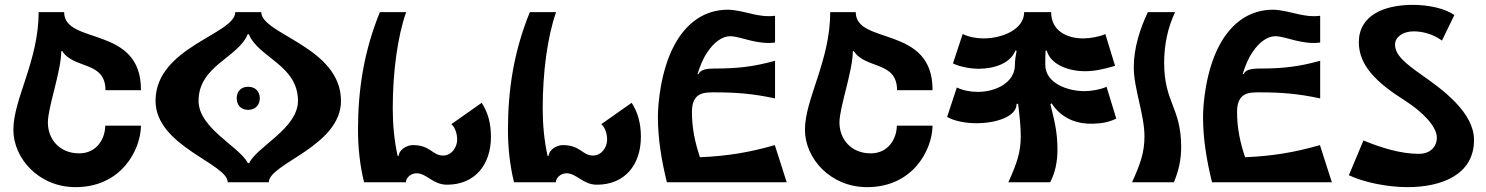

<svg xmlns="http://www.w3.org/2000/svg" viewBox="-20 -750 6115 790"><path d="M236 -540C283 -465 414 -500 414 -379H560C562 -648 244 -563 244 -700H139C139 -500 35 -343 35 -216C35 -99 139 20 291 20C479 20 559 -133 560 -233H413C413 -181 379 -119 306 -119C224 -119 177 -178 177 -246C177 -309 232 -458 232 -539Z M620 -335C620 -148 917 -77 917 0H1086C1086 -77 1383 -148 1383 -335C1383 -557 1055 -609 1055 -700H948C948 -609 620 -557 620 -335ZM797 -335C797 -480 961 -513 999 -609H1004C1043 -513 1206 -482 1206 -335C1206 -222 1039 -148 1005 -79H1000C964 -148 797 -222 797 -335ZM954 -346C954 -319 970 -298 1001 -298C1032 -298 1049 -319 1049 -346C1049 -372 1032 -393 1001 -393C970 -393 954 -372 954 -346Z M1837 -239C1853 -226 1861 -199 1861 -175C1861 -145 1839 -110 1803 -110C1759 -110 1751 -153 1679 -153C1653 -153 1621 -133 1621 -109H1616C1602 -172 1596 -238 1596 -304C1596 -451 1615 -597 1651 -700H1543C1478 -540 1453 -384 1453 -216C1453 -142 1461 -69 1478 0H1650C1650 -16 1668 -37 1694 -37C1736 -37 1761 10 1819 10C1934 10 2000 -72 2000 -187C2000 -242 1988 -287 1962 -327Z M2454 -239C2470 -226 2478 -199 2478 -175C2478 -145 2456 -110 2420 -110C2376 -110 2368 -153 2296 -153C2270 -153 2238 -133 2238 -109H2233C2219 -172 2213 -238 2213 -304C2213 -451 2232 -597 2268 -700H2160C2095 -540 2070 -384 2070 -216C2070 -142 2078 -69 2095 0H2267C2267 -16 2285 -37 2311 -37C2353 -37 2378 10 2436 10C2551 10 2617 -72 2617 -187C2617 -242 2605 -287 2579 -327Z M3168 -153C3061 -122 2971 -108 2860 -103C2840 -163 2827 -221 2827 -290C2827 -372 2880 -370 2922 -370C3006 -370 3077 -365 3169 -345V-500C3080 -475 3011 -468 2922 -468C2882 -468 2861 -462 2854 -445H2850C2860 -478 2873 -510 2891 -536C2917 -575 2951 -601 2984 -601C3006 -601 3037 -591 3069 -583C3099 -576 3134 -570 3169 -575V-685C3135 -681 3111 -685 3082 -691C3046 -699 3008 -710 2974 -710C2880 -710 2804 -657 2754 -563C2698 -458 2687 -321 2687 -269C2687 -178 2702 -89 2724 0H3217Z M3493 -540C3540 -465 3671 -500 3671 -379H3817C3819 -648 3501 -563 3501 -700H3396C3396 -500 3292 -343 3292 -216C3292 -99 3396 20 3548 20C3736 20 3816 -133 3817 -233H3670C3670 -181 3636 -119 3563 -119C3481 -119 3434 -178 3434 -246C3434 -309 3489 -458 3489 -539Z M4533 -393C4510 -382 4471 -375 4442 -375C4372 -375 4281 -408 4281 -483C4281 -504 4281 -523 4282 -541L4287 -542C4302 -486 4373 -457 4445 -457C4481 -457 4517 -464 4568 -479L4528 -610C4505 -599 4466 -592 4437 -592C4367 -592 4305 -625 4305 -700H4194C4194 -629 4104 -592 4027 -592C3996 -592 3966 -598 3941 -610L3901 -489C3932 -474 3978 -467 4005 -467C4071 -467 4137 -489 4158 -542L4163 -541C4159 -521 4156 -502 4156 -483C4156 -412 4080 -372 4003 -372C3972 -372 3942 -378 3917 -390L3877 -269C3906 -252 3952 -243 3997 -243C4079 -243 4163 -270 4163 -323H4169C4175 -276 4180 -231 4180 -189C4180 -123 4164 -78 4129 0H4301C4321 -38 4331 -83 4331 -135C4331 -215 4315 -265 4302 -321L4307 -325C4350 -258 4418 -239 4477 -241C4514 -242 4542 -247 4573 -262Z M4815 -700C4784 -635 4770 -563 4770 -492C4770 -327 4840 -308 4840 -145C4840 -93 4830 -48 4810 0H4638C4673 -78 4689 -123 4689 -189C4689 -279 4645 -385 4645 -473C4645 -553 4671 -633 4703 -700Z M5411 -153C5304 -122 5214 -108 5103 -103C5083 -163 5070 -221 5070 -290C5070 -372 5123 -370 5165 -370C5249 -370 5320 -365 5412 -345V-500C5323 -475 5254 -468 5165 -468C5125 -468 5104 -462 5097 -445H5093C5103 -478 5116 -510 5134 -536C5160 -575 5194 -601 5227 -601C5249 -601 5280 -591 5312 -583C5342 -576 5377 -570 5412 -575V-685C5378 -681 5354 -685 5325 -691C5289 -699 5251 -710 5217 -710C5123 -710 5047 -657 4997 -563C4941 -458 4930 -321 4930 -269C4930 -178 4945 -89 4967 0H5460Z M5964 -688C5925 -716 5856 -730 5793 -730C5675 -730 5571 -687 5571 -576C5571 -481 5644 -410 5758 -338C5832 -291 5892 -230 5892 -184C5892 -147 5866 -117 5818 -117C5743 -117 5663 -142 5590 -172L5530 -29C5591 0 5688 20 5771 20C5915 20 6045 -33 6045 -174C6045 -285 5921 -378 5832 -440C5758 -492 5720 -525 5720 -567C5720 -596 5750 -621 5797 -621C5834 -621 5878 -609 5913 -583Z"/></svg>

Font: Brassia
Style: Regular
Weight: 400
Designer: Ariel Martín Pérez
Foundry: Tunera Type Foundry
Version: Version 1.600;hotconv 1.0.109;makeotfexe 2.5.65596